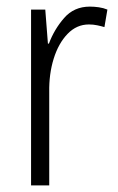

<svg xmlns="http://www.w3.org/2000/svg" viewBox="-20 -561 356 581"><path d="M252 -541Q265 -541 279 -539Q293 -537 305 -532L296 -479Q286 -482 274 -484.5Q262 -487 249 -487Q212 -487 184.5 -458.5Q157 -430 142.5 -383.5Q128 -337 129 -282V0H74V-532H117L125 -429H128Q144 -472 174 -506.5Q204 -541 252 -541Z"/></svg>

Font: Noto Sans Gujarati UI Condensed Light
Style: Regular
Weight: 300
Width: 3
Designer: Jelle Bosma - Monotype Design Team, Universal Thirst
Foundry: Monotype Imaging Inc.
Version: Version 2.106; ttfautohint (v1.8.4.7-5d5b)